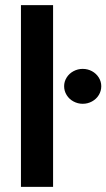

<svg xmlns="http://www.w3.org/2000/svg" viewBox="-20 -727 414 747"><path d="M186.5 0H61.5V-707H186.5ZM229.5 -391.6Q229.5 -409.7 239.3 -425.3Q249 -440.9 265.9 -450Q282.7 -459 301.8 -459Q321.3 -459 337.9 -450Q354.5 -440.9 364.3 -425.3Q374 -409.7 374 -391.6Q374 -373 364.3 -357.2Q354.5 -341.3 337.9 -332.3Q321.3 -323.2 301.8 -323.2Q282.7 -323.2 265.9 -332.3Q249 -341.3 239.3 -357.2Q229.5 -373 229.5 -391.6Z"/></svg>

Font: WEMIX Pretendard SemiBold
Style: Regular
Weight: 600
Designer: Base glyphs from Inter by Rasmus Andersson; Hangeul glyphs from Noto Sans CJK(Source Han Sans) by Jang Soo-young and Kan
Foundry: Kil Hyung-jin
Version: Version 1.000